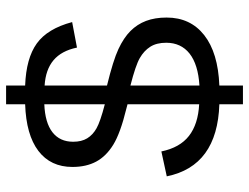

<svg xmlns="http://www.w3.org/2000/svg" viewBox="-115 -646 830 640"><g transform="rotate(-90 300.0 -326.0)"><path d="M561.5 -185.5Q561.5 -106.4 502.9 -60.3Q444.3 -14.2 335 -9.8V68.8H272.5V-9.8Q66.4 -16.6 32.2 -185.1L115.2 -203.1Q127.9 -141.6 167 -111.1Q206.1 -80.6 272.5 -77.1V-315.9L257.8 -319.8Q175.8 -339.8 137.5 -363.5Q99.1 -387.2 81.3 -420.4Q63.5 -453.6 63.5 -499.5Q63.5 -572.3 116.9 -613Q170.4 -653.8 272.5 -657.2V-720.7H335V-657.2Q425.8 -653.8 475.1 -618.4Q524.4 -583 546.4 -500.5L461.4 -484.4Q450.7 -536.1 419.4 -562.5Q388.2 -588.9 335 -592.3V-384.3Q418.9 -363.8 456.5 -346.2Q494.1 -328.6 516.6 -306.2Q539.1 -283.7 550.3 -254.2Q561.5 -224.6 561.5 -185.5ZM147.5 -497.1Q147.5 -469.2 158.9 -450.4Q170.4 -431.6 192.4 -419.2Q214.4 -406.7 272.5 -391.6V-593.3Q210.9 -590.8 179.2 -566.2Q147.5 -541.5 147.5 -497.1ZM477.5 -187Q477.5 -219.2 464.1 -240.2Q450.7 -261.2 426.3 -275.1Q401.9 -289.1 335 -306.2V-76.2Q405.3 -80.6 441.4 -109.1Q477.5 -137.7 477.5 -187Z"/></g></svg>

Font: Liberation Mono
Style: Regular
Weight: 400
Monospace: yes
Designer: Steve Matteson
Foundry: Ascender Corporation
Version: Version 2.1.5